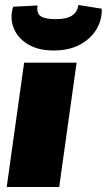

<svg xmlns="http://www.w3.org/2000/svg" viewBox="-20 -752 429 772"><path d="M288 -500 218 0H7L77 -500ZM295 -732 389 -717Q391 -673 368 -634.5Q345 -596 301.5 -572.5Q258 -549 195 -549Q133 -549 91.5 -574.5Q50 -600 34.5 -640.5Q19 -681 33 -725L131 -730Q126 -699 143.5 -687Q161 -675 204 -675Q249 -675 270.5 -690Q292 -705 295 -732Z"/></svg>

Font: Exo 2 Black
Style: Italic
Weight: 900
Italic angle: -8°
Designer: Natanael Gama
Foundry: Natanael Gama
Version: Version 2.010